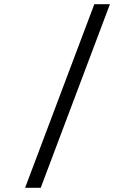

<svg xmlns="http://www.w3.org/2000/svg" viewBox="-20 -730 640 910"><path d="M99 160 427 -710H501L173 160Z"/></svg>

Font: SauceCodePro NFM
Style: Regular
Weight: 400
Monospace: yes
Designer: Paul D. Hunt, Teo Tuominen
Foundry: Adobe
Version: Version 2.042;hotconv 1.1.0;makeotfexe 2.6.0;Nerd Fonts 3.3.